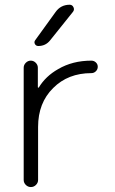

<svg xmlns="http://www.w3.org/2000/svg" viewBox="-20 -796 477 795"><path d="M268.6 -776.4Q279.3 -776.4 284.2 -766.1Q289.1 -755.9 282.2 -747.1L187.5 -628.9Q168.9 -605.5 138.7 -605.5Q128.9 -605.5 124.5 -613.8Q120.1 -622.1 126 -629.9L210 -746.1Q231.4 -776.4 268.6 -776.4ZM136.7 -435.5Q136.7 -433.6 138.2 -433.1Q139.6 -432.6 140.6 -433.6Q168.9 -480.5 220.7 -509.8Q280.3 -544.9 358.4 -544.9Q369.1 -544.9 377 -537.6Q384.8 -530.3 384.8 -519.5Q384.8 -508.8 377 -501Q369.1 -493.2 358.4 -493.2Q261.7 -493.2 200.2 -431.6Q137.7 -370.1 137.7 -270.5V-50.8Q137.7 -39.1 128.9 -30.3Q120.1 -21.5 107.9 -21.5Q95.7 -21.5 86.9 -30.3Q78.1 -39.1 78.1 -50.8V-515.6Q78.1 -527.3 86.9 -536.1Q95.7 -544.9 107.4 -544.9Q119.1 -544.9 127.9 -536.1Q136.7 -527.3 136.7 -515.6Z"/></svg>

Font: Gen Jyuu Gothic P Light
Style: Regular
Weight: 200
Designer: [Source Han Sans]
Ryoko NISHIZUKA  (kana & ideographs); Paul D. Hunt (Latin, Greek & Cyrillic); Wenlong ZHANG  (bopomofo
Version: Version 1.002.20150607